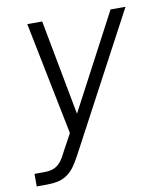

<svg xmlns="http://www.w3.org/2000/svg" viewBox="-82 -590 765 874"><g transform="rotate(-10 300.0 -152.5)"><path d="M17 215V157H64Q79 157 95.5 153Q112 149 125 138.5Q138 128 147 113.5Q156 99 163 85L164 84Q164 84 164 84Q164 84 164 84Q164 83 164 83Q164 83 164 83L208 2L103 -520H172L255 -79L488 -520H557L221 111Q209 133 194.5 154.5Q180 176 158.5 191Q137 206 112.5 210.5Q88 215 64 215Z"/></g></svg>

Font: Iosevka SS04 Lt Ex Obl
Style: Regular
Weight: 300
Width: 7
Italic angle: -9°
Monospace: yes
Designer: Belleve Invis
Foundry: Belleve Invis
Version: Version 19.0.0; ttfautohint (v1.8.4)